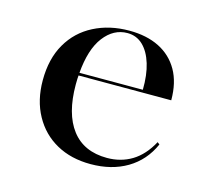

<svg xmlns="http://www.w3.org/2000/svg" viewBox="-73 -511 660 606"><g transform="rotate(15 257.5 -207.5)"><path d="M269.4 11.3Q205.6 11.3 157.7 -15.3Q109.7 -41.9 82.7 -91.1Q55.6 -140.3 55.6 -205.6Q55.6 -275.8 84.3 -325.4Q112.9 -375 164.1 -401.2Q215.3 -427.4 279.8 -427.4Q336.3 -427.4 377.4 -406.9Q418.5 -386.3 441.1 -346.8Q463.7 -307.3 463.7 -249.2H123.4L121.8 -258.1H368.5Q369.4 -306.5 358.5 -342.3Q347.6 -378.2 326.6 -398.4Q305.6 -418.5 275.8 -418.5Q230.6 -418.5 199.2 -377.4Q167.7 -336.3 161.3 -256.5V-254.8Q160.5 -246.8 160.1 -238.3Q159.7 -229.8 159.7 -219.4Q159.7 -124.2 199.2 -72.6Q238.7 -21 314.5 -21Q359.7 -21 395.6 -42.7Q431.5 -64.5 456.5 -110.5L463.7 -104.8Q438.7 -48.4 388.3 -18.5Q337.9 11.3 269.4 11.3Z"/></g></svg>

Font: Playfair 144pt SemiExpanded SemiBold
Style: Regular
Weight: 600
Width: 6
Designer: Claus Eggers Sørensen
Foundry: Claus Eggers Sørensen
Version: Version 2.203